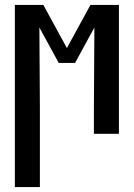

<svg xmlns="http://www.w3.org/2000/svg" viewBox="-20 -540 540 775"><path d="M40 215V-520H155L250 -346L345 -520H460V0H359V-104Q359 -185 360 -266.5Q361 -348 361 -429L283 -286H217L139 -429Q139 -348 140 -266.5Q141 -185 141 -104V215Z"/></svg>

Font: Zed Mono Semibold
Style: Regular
Weight: 600
Monospace: yes
Designer: Belleve Invis
Foundry: Belleve Invis
Version: Version 1.0.0; ttfautohint (v1.8.4)